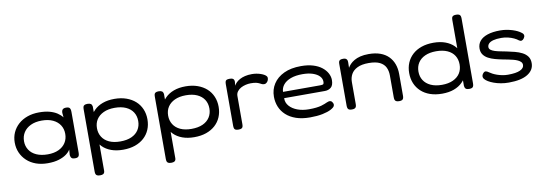

<svg xmlns="http://www.w3.org/2000/svg" viewBox="-64 -1146 5107 1801"><g transform="rotate(-10 2489.5 -245.0)"><path d="M566 9Q544 9 534.5 -0.5Q525 -10 523 -30L527 -82Q515 -60 487 -39Q459 -18 414.5 -4Q370 10 308 10Q246 10 196 -8Q146 -26 110 -59.5Q74 -93 54.5 -137.5Q35 -182 35 -234Q35 -286 54.5 -329.5Q74 -373 110 -405.5Q146 -438 196.5 -456Q247 -474 308 -474Q366 -474 408 -462.5Q450 -451 479.5 -431.5Q509 -412 527 -388L523 -431Q523 -453 533 -463.5Q543 -474 567 -474Q586 -474 594.5 -468Q603 -462 606 -451Q609 -440 609 -424V-38Q609 -24 606 -13Q603 -2 594 3.5Q585 9 566 9ZM322 -72Q383 -72 426.5 -92.5Q470 -113 493 -149.5Q516 -186 516 -233Q516 -281 492.5 -317Q469 -353 425.5 -373.5Q382 -394 320 -394Q258 -394 214 -373Q170 -352 146.5 -315.5Q123 -279 123 -231Q123 -185 146.5 -148.5Q170 -112 215 -92Q260 -72 322 -72Z M1026 8Q962 8 913 -10Q864 -28 831.5 -60.5Q799 -93 783 -137Q767 -181 767 -235Q767 -287 783.5 -331Q800 -375 832.5 -407.5Q865 -440 913.5 -458Q962 -476 1026 -476Q1089 -476 1139.5 -458Q1190 -440 1225.5 -408Q1261 -376 1280 -331.5Q1299 -287 1299 -234Q1299 -180 1280 -135.5Q1261 -91 1225.5 -59Q1190 -27 1140 -9.5Q1090 8 1026 8ZM771 207Q752 207 742 201.5Q732 196 729 186Q726 176 726 162V-429Q726 -443 728.5 -453Q731 -463 741 -468.5Q751 -474 770 -474Q791 -474 801.5 -466.5Q812 -459 815 -441V161Q816 175 813 185.5Q810 196 800 201.5Q790 207 771 207ZM1013 -73Q1077 -73 1121 -93Q1165 -113 1188 -149.5Q1211 -186 1211 -233Q1211 -281 1188 -317Q1165 -353 1121 -373Q1077 -393 1014 -393Q952 -393 908 -372.5Q864 -352 841 -316.5Q818 -281 818 -233Q818 -186 841 -149.5Q864 -113 907.5 -93Q951 -73 1013 -73Z M1704 8Q1640 8 1591 -10Q1542 -28 1509.5 -60.5Q1477 -93 1461 -137Q1445 -181 1445 -235Q1445 -287 1461.5 -331Q1478 -375 1510.5 -407.5Q1543 -440 1591.5 -458Q1640 -476 1704 -476Q1767 -476 1817.5 -458Q1868 -440 1903.5 -408Q1939 -376 1958 -331.5Q1977 -287 1977 -234Q1977 -180 1958 -135.5Q1939 -91 1903.5 -59Q1868 -27 1818 -9.5Q1768 8 1704 8ZM1449 207Q1430 207 1420 201.5Q1410 196 1407 186Q1404 176 1404 162V-429Q1404 -443 1406.5 -453Q1409 -463 1419 -468.5Q1429 -474 1448 -474Q1469 -474 1479.5 -466.5Q1490 -459 1493 -441V161Q1494 175 1491 185.5Q1488 196 1478 201.5Q1468 207 1449 207ZM1691 -73Q1755 -73 1799 -93Q1843 -113 1866 -149.5Q1889 -186 1889 -233Q1889 -281 1866 -317Q1843 -353 1799 -373Q1755 -393 1692 -393Q1630 -393 1586 -372.5Q1542 -352 1519 -316.5Q1496 -281 1496 -233Q1496 -186 1519 -149.5Q1542 -113 1585.5 -93Q1629 -73 1691 -73Z M2123 10Q2104 10 2094.5 4.5Q2085 -1 2082.5 -11.5Q2080 -22 2080 -36V-430Q2080 -445 2083 -455Q2086 -465 2095 -469.5Q2104 -474 2124 -474Q2142 -474 2151.5 -469.5Q2161 -465 2164.5 -456.5Q2168 -448 2168 -437L2164 -401Q2172 -416 2186 -430Q2200 -444 2221 -455.5Q2242 -467 2271 -474Q2300 -481 2337 -481Q2359 -481 2379.5 -477.5Q2400 -474 2418 -468Q2436 -462 2449.5 -454.5Q2463 -447 2470.5 -438.5Q2478 -430 2478 -421Q2478 -399 2465 -383.5Q2452 -368 2436 -368Q2423 -368 2413.5 -372.5Q2404 -377 2392.5 -383Q2381 -389 2362.5 -393.5Q2344 -398 2311 -398Q2287 -398 2262 -392Q2237 -386 2216 -374.5Q2195 -363 2181.5 -344.5Q2168 -326 2168 -302V-34Q2168 -20 2165 -10Q2162 0 2152.5 5Q2143 10 2123 10Z M2806 14Q2729 14 2672.5 -5.5Q2616 -25 2578.5 -59.5Q2541 -94 2522.5 -139Q2504 -184 2504 -236Q2504 -304 2539 -358Q2574 -412 2640.5 -443.5Q2707 -475 2803 -475Q2868 -475 2917.5 -460Q2967 -445 3000 -419Q3033 -393 3050 -361Q3067 -329 3067 -297Q3067 -246 3043 -226Q3019 -206 2984 -206H2596Q2595 -163 2623 -131Q2651 -99 2699 -81Q2747 -63 2808 -63Q2848 -63 2877 -66.5Q2906 -70 2926 -75.5Q2946 -81 2960 -87Q2974 -93 2984.5 -97.5Q2995 -102 3004 -104Q3014 -105 3022.5 -102Q3031 -99 3037 -88Q3044 -77 3044.5 -69.5Q3045 -62 3042 -54Q3037 -40 3006.5 -23.5Q2976 -7 2925 3.5Q2874 14 2806 14ZM2596 -266H2947Q2966 -266 2976 -269Q2986 -272 2986 -296Q2986 -324 2964.5 -347Q2943 -370 2902 -384Q2861 -398 2803 -398Q2738 -398 2692 -381Q2646 -364 2621.5 -334Q2597 -304 2596 -266Z M3204 9Q3185 9 3176 3.5Q3167 -2 3164 -12Q3161 -22 3161 -36V-433Q3161 -446 3164 -455Q3167 -464 3176.5 -469Q3186 -474 3205 -474Q3220 -474 3228 -470Q3236 -466 3240 -459.5Q3244 -453 3245 -446Q3246 -439 3246 -434L3245 -381Q3254 -397 3269.5 -413.5Q3285 -430 3309.5 -444.5Q3334 -459 3368 -467.5Q3402 -476 3448 -476Q3511 -476 3558 -459Q3605 -442 3636 -410.5Q3667 -379 3682.5 -336.5Q3698 -294 3698 -242V-35Q3698 -22 3695 -12Q3692 -2 3683 3.5Q3674 9 3655 9Q3636 9 3626 3.5Q3616 -2 3613 -12Q3610 -22 3610 -36V-244Q3610 -287 3594 -320.5Q3578 -354 3539.5 -373.5Q3501 -393 3433 -393Q3367 -393 3326 -373Q3285 -353 3266.5 -319.5Q3248 -286 3248 -244V-35Q3248 -22 3245 -12Q3242 -2 3232.5 3.5Q3223 9 3204 9Z M4064 10Q4001 10 3950.5 -7.5Q3900 -25 3864.5 -58Q3829 -91 3810.5 -135.5Q3792 -180 3792 -234Q3792 -287 3810.5 -331Q3829 -375 3864.5 -407.5Q3900 -440 3950.5 -457.5Q4001 -475 4064 -475Q4128 -475 4177 -457Q4226 -439 4258.5 -406.5Q4291 -374 4307 -330Q4323 -286 4323 -233Q4324 -180 4307.5 -135.5Q4291 -91 4258.5 -58.5Q4226 -26 4177.5 -8Q4129 10 4064 10ZM4077 -72Q4139 -72 4183 -92.5Q4227 -113 4249.5 -148.5Q4272 -184 4272 -232Q4272 -280 4249.5 -316Q4227 -352 4183 -372Q4139 -392 4076 -392Q4014 -392 3970 -372Q3926 -352 3903 -316Q3880 -280 3880 -232Q3880 -185 3903 -149Q3926 -113 3970 -92.5Q4014 -72 4077 -72ZM4321 10Q4299 10 4289 1.5Q4279 -7 4277 -26V-651Q4277 -666 4279.5 -676Q4282 -686 4291.5 -691.5Q4301 -697 4320 -697Q4340 -697 4349.5 -691.5Q4359 -686 4362 -676Q4365 -666 4365 -652V-36Q4365 -22 4362 -11.5Q4359 -1 4350 4.5Q4341 10 4321 10Z M4698 16Q4659 16 4623 9.5Q4587 3 4557 -8Q4527 -19 4505.5 -32Q4484 -45 4473 -59Q4466 -68 4464.5 -77.5Q4463 -87 4467 -97Q4471 -107 4479 -115Q4490 -127 4502.5 -125Q4515 -123 4531 -111Q4542 -103 4560 -93.5Q4578 -84 4601 -76Q4624 -68 4650 -63Q4676 -58 4702 -58Q4781 -58 4819 -76Q4857 -94 4857 -124Q4857 -141 4846.5 -152.5Q4836 -164 4818 -172.5Q4800 -181 4777 -187Q4754 -193 4728.5 -198Q4703 -203 4677 -208Q4641 -215 4606.5 -224.5Q4572 -234 4544 -249Q4516 -264 4499 -287.5Q4482 -311 4482 -346Q4482 -387 4506.5 -417Q4531 -447 4580 -463.5Q4629 -480 4701 -480Q4733 -480 4762 -475Q4791 -470 4816.5 -462Q4842 -454 4862.5 -444Q4883 -434 4898 -422Q4915 -410 4916 -395.5Q4917 -381 4906 -367Q4897 -354 4885 -351Q4873 -348 4860 -357Q4843 -371 4818.5 -382.5Q4794 -394 4763.5 -401.5Q4733 -409 4700 -409Q4653 -409 4623.5 -401Q4594 -393 4580 -378.5Q4566 -364 4566 -345Q4566 -329 4580 -318Q4594 -307 4617.5 -299.5Q4641 -292 4670 -286.5Q4699 -281 4728 -275Q4766 -267 4803.5 -257.5Q4841 -248 4872 -232Q4903 -216 4921.5 -191Q4940 -166 4940 -127Q4940 -61 4878 -22.5Q4816 16 4698 16Z"/></g></svg>

Font: Fredoka SemiExpanded
Style: Regular
Weight: 400
Width: 6
Designer: Ben Nathan
Foundry: Milena B. Brandão, Ben Nathan
Version: Version 2.001